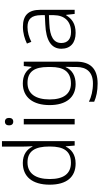

<svg xmlns="http://www.w3.org/2000/svg" viewBox="463 -1264 1040 2007"><g transform="rotate(-90 983.5 -260.0)"><path d="M279 10C374 10 427 -36 455 -93H458L466 0H512V-760H455V-545C455 -514 457 -472 459 -441H455C428 -498 373 -542 284 -542C142 -542 57 -444 57 -261C57 -83 137 10 279 10ZM286 -39C171 -39 116 -116 116 -260C116 -410 176 -493 290 -493C409 -493 456 -413 456 -266V-257C456 -116 409 -39 286 -39Z M716 -729C691 -729 677 -713 677 -686C677 -658 691 -642 716 -642C741 -642 755 -658 755 -686C755 -713 741 -729 716 -729ZM744 -532H687V0H744Z M1115 -542C969 -542 889 -434 889 -262C889 -87 971 10 1108 10C1194 10 1256 -25 1286 -94H1289C1288 -69 1287 -39 1287 -11V20C1287 125 1233 191 1116 191C1040 191 974 174 924 149V204C974 226 1034 240 1114 240C1276 240 1343 157 1343 17V-532H1297L1289 -451H1285C1251 -508 1198 -542 1115 -542ZM1121 -493C1242 -493 1287 -416 1287 -281V-246C1287 -127 1247 -39 1115 -39C1007 -39 948 -117 948 -261C948 -408 1006 -493 1121 -493Z M1707 -541C1643 -541 1582 -523 1532 -499L1550 -453C1601 -478 1650 -493 1705 -493C1786 -493 1829 -454 1829 -349V-312L1732 -307C1566 -300 1478 -245 1478 -139C1478 -43 1541 10 1643 10C1742 10 1791 -30 1829 -90H1832L1842 0H1885V-358C1885 -485 1827 -541 1707 -541ZM1739 -265 1829 -269V-217C1828 -105 1764 -38 1653 -38C1581 -38 1538 -73 1538 -139C1538 -219 1604 -259 1739 -265Z"/></g></svg>

Font: Noto Sans Meetei Mayek Light
Style: Regular
Weight: 300
Designer: Monotype Design Team and Neelakash Kshetrimayum
Foundry: Monotype Imaging Inc.
Version: Version 2.002